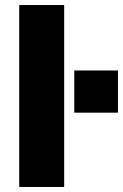

<svg xmlns="http://www.w3.org/2000/svg" viewBox="-20 -740 487 760"><path d="M274 -294V-461H447V-294ZM56 0V-720H234V0Z"/></svg>

Font: Chivo Medium ExtraBold
Style: Regular
Weight: 800
Version: Version 2.002